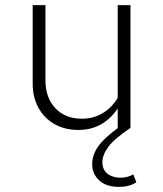

<svg xmlns="http://www.w3.org/2000/svg" viewBox="-20 -501 640 752"><path d="M287 8Q234 8 193.5 -15Q153 -38 130.5 -79Q108 -120 108 -173V-481H158V-187Q158 -118 197 -77Q236 -36 301 -36Q346 -36 382.5 -58Q419 -80 441 -118V-481H491V0Q428 42 404.5 74Q381 106 381 134Q381 164 401 179.5Q421 195 453 195Q466 195 479 191.5Q492 188 502 182L514 213Q486 231 447 231Q396 231 368.5 205.5Q341 180 341 142Q341 107 363.5 74Q386 41 442 0H441V-76Q384 8 287 8Z"/></svg>

Font: Red Hat Mono
Style: Regular
Weight: 300
Monospace: yes
Designer: Pentagram, MCKL
Foundry: Pentagram, MCKL
Version: Version 1.023